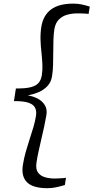

<svg xmlns="http://www.w3.org/2000/svg" viewBox="-20 -860 512 1033"><path d="M235.5 152.5Q157 152.5 125.2 120.5Q93.5 88.5 103 28.5Q108.5 -7 118.2 -41.8Q128 -76.5 139.2 -110.5Q150.5 -144.5 159.8 -176Q169 -207.5 173.5 -236Q177.5 -260.5 169.5 -278.8Q161.5 -297 134.8 -306.8Q108 -316.5 55 -316L65.5 -384Q118 -383.5 146.8 -391.2Q175.5 -399 188.2 -414.8Q201 -430.5 205 -455Q209.5 -483.5 208 -515Q206.5 -546.5 202.8 -579.5Q199 -612.5 198 -647Q197 -681.5 202.5 -716.5Q212.5 -777.5 254.5 -809Q296.5 -840.5 374.5 -840.5Q398 -840.5 418.8 -836.2Q439.5 -832 463 -824.5L456.5 -785Q453.5 -786 440 -786.8Q426.5 -787.5 413 -787.8Q399.5 -788 396 -788Q368.5 -788 342.2 -781Q316 -774 297 -755.2Q278 -736.5 272.5 -702.5Q268.5 -678 267.5 -645.8Q266.5 -613.5 266.5 -578.5Q266.5 -543.5 265.5 -510.2Q264.5 -477 260 -450Q255 -418 235.2 -397Q215.5 -376 187.2 -364Q159 -352 129 -347Q157.5 -342.5 182.5 -329.5Q207.5 -316.5 221.2 -294.2Q235 -272 229.5 -240Q225 -213 217.8 -179.5Q210.5 -146 202.2 -110.8Q194 -75.5 187 -43.2Q180 -11 176.5 13.5Q171 49 184 67.5Q197 86 221 93.2Q245 100.5 273.5 100.5Q277.5 100.5 291 100Q304.5 99.5 318.2 98.5Q332 97.5 335 96.5L329 135.5Q303 143 281 147.8Q259 152.5 235.5 152.5Z"/></svg>

Font: Merriweather 24pt SemiCondensed Light
Style: Italic
Weight: 300
Width: 4
Italic angle: -7.8°
Designer: Eben Sorkin
Foundry: Eben Sorkin
Version: Version 2.101